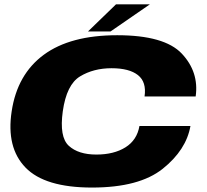

<svg xmlns="http://www.w3.org/2000/svg" viewBox="-20 -840 930 864"><path d="M394 4Q606.5 4 712.2 -80.5Q818 -165 837 -273H607.5Q596.5 -209.5 544.5 -177Q492.5 -144.5 413.5 -144.5Q332.5 -144.5 289.5 -184Q246.5 -223.5 262.5 -339Q279.5 -459.5 340.2 -496.2Q401 -533 482 -533Q561.5 -533 600.8 -502Q640 -471 630.5 -406H860.5Q876 -516 798 -598.8Q720 -681.5 507.5 -681.5Q296.5 -681.5 177 -593.5Q57.5 -505.5 32.5 -339Q7.5 -176 94.8 -86Q182 4 394 4ZM376 -698.5H477.5L654.5 -820.5H502Z"/></svg>

Font: Anybody Expanded ExtraBold
Style: Italic
Weight: 800
Width: 7
Italic angle: -10°
Version: Version 1.113;gftools[0.9.25]